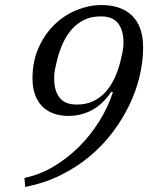

<svg xmlns="http://www.w3.org/2000/svg" viewBox="-20 -730 590 762"><path d="M77 -24Q137 -36 192.5 -69Q248 -102 294 -148Q340 -194 374.5 -249.5Q409 -305 428 -364L422 -366Q410 -348 393.5 -330.5Q377 -313 356 -299.5Q335 -286 308.5 -278Q282 -270 251 -270Q220 -270 194 -279Q168 -288 149 -306.5Q130 -325 119.5 -353Q109 -381 109 -419Q109 -488 134 -542.5Q159 -597 198 -634Q237 -671 285.5 -690.5Q334 -710 382 -710Q461 -710 504.5 -667.5Q548 -625 548 -541Q548 -487 534.5 -429Q521 -371 494 -314.5Q467 -258 427.5 -205.5Q388 -153 336 -109.5Q284 -66 220 -34.5Q156 -3 80 12ZM285 -315Q321 -315 349 -328Q377 -341 398 -364Q419 -387 433.5 -417.5Q448 -448 457 -483Q459 -493 464.5 -515Q470 -537 470 -563Q470 -609 449 -637Q428 -665 380 -665Q344 -665 316 -652Q288 -639 267 -616Q246 -593 231.5 -562.5Q217 -532 208 -497Q206 -487 200.5 -465Q195 -443 195 -417Q195 -371 216 -343Q237 -315 285 -315Z"/></svg>

Font: IBM Plex Serif
Style: Italic
Weight: 400
Italic angle: -14°
Designer: Mike Abbink, Paul van der Laan, Pieter van Rosmalen
Foundry: Bold Monday
Version: Version 3.001